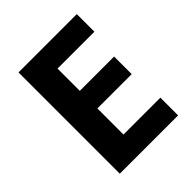

<svg xmlns="http://www.w3.org/2000/svg" viewBox="-199 -836 957 957"><g transform="rotate(-45 280.0 -357.0)"><path d="M501 0H90V-714H501V-590H241V-433H483V-309H241V-125H501Z"/></g></svg>

Font: Noto Sans
Style: Bold
Weight: 700
Designer: Monotype Design Team
Foundry: Monotype Imaging Inc.
Version: Version 2.000;GOOG;noto-source:20170915:90ef993387c0; ttfaut